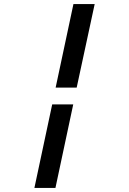

<svg xmlns="http://www.w3.org/2000/svg" viewBox="-20 -720 640 949"><path d="M255 -287 343 -700H448L359 -287ZM150 209 238 -204H342L254 209Z"/></svg>

Font: Red Hat Mono Medium
Style: Italic
Weight: 500
Italic angle: -12°
Monospace: yes
Designer: Pentagram, MCKL
Foundry: Pentagram, MCKL
Version: Version 1.023; ttfautohint (v1.8.3)